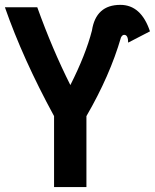

<svg xmlns="http://www.w3.org/2000/svg" viewBox="-20 -762 631 782"><path d="M200.2 0V-289.1Q73.2 -522.5 0 -732.4H131.8Q193.4 -561 266.6 -415.5Q329.1 -539.1 354.5 -637.7Q370.6 -742.2 470.2 -742.2Q554.7 -742.2 590.8 -634.3L502 -588.4Q502 -620.1 485.8 -620.1Q478 -620.1 472.7 -609.4Q427.7 -454.1 332 -289.1V0Z"/></svg>

Font: Consola Mono
Style: Bold
Weight: 700
Monospace: yes
Designer: Wojciech Kalinowski "wmk69" (wmk69@o2.pl)
Foundry: Wojciech Kalinowski "wmk69" (wmk69@o2.pl)
Version: Version 2.1.0